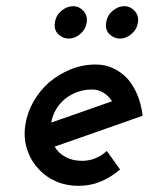

<svg xmlns="http://www.w3.org/2000/svg" viewBox="-20 -593 490 622"><path d="M278 -303Q299 -303 315.5 -292.5Q332 -282 343 -265Q294 -248 245 -230.5Q196 -213 146 -196Q150 -219 161.5 -238.5Q173 -258 190 -272Q207 -286 229.5 -294.5Q252 -303 278 -303ZM442 -218Q438 -254 425.5 -284.5Q413 -315 394 -337Q374 -359 347.5 -371.5Q321 -384 290 -384Q248 -384 209.5 -368.5Q171 -353 140 -327Q109 -300 88.5 -264Q68 -228 62 -188Q56 -147 67 -111.5Q78 -76 102 -49Q125 -22 159 -6.5Q193 9 235 9Q273 9 306.5 -5Q340 -19 369 -44Q358 -59 347.5 -74Q337 -89 326 -104Q310 -89 289.5 -80.5Q269 -72 246 -72Q215 -72 192 -84.5Q169 -97 157 -118Q229 -143 300 -168Q371 -193 442 -218ZM324 -520Q320 -497 334.5 -482.5Q349 -468 369 -468Q388 -468 405.5 -482.5Q423 -497 427 -520Q430 -543 416 -558Q402 -573 383 -573Q363 -573 345 -558Q327 -543 324 -520ZM158 -520Q154 -497 168.5 -482.5Q183 -468 203 -468Q222 -468 239.5 -482.5Q257 -497 261 -520Q264 -543 250 -558Q236 -573 217 -573Q197 -573 179 -558Q161 -543 158 -520Z"/></svg>

Font: Josefin Slab Thin
Style: Bold Italic
Weight: 700
Italic angle: -12°
Version: Version 2.000